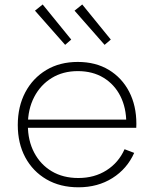

<svg xmlns="http://www.w3.org/2000/svg" viewBox="-20 -808 666 837"><path d="M322 8.5Q242 8.5 182.5 -26.2Q123 -61 90.2 -122Q57.5 -183 57.5 -263Q57.5 -343.5 90.2 -405.5Q123 -467.5 181.8 -502.8Q240.5 -538 319 -538Q397 -538 454.2 -503.5Q511.5 -469 543 -408.2Q574.5 -347.5 574.5 -268Q574.5 -262.5 574.2 -258.2Q574 -254 574 -251H530Q530.5 -255.5 530.5 -260.5Q530.5 -265.5 530.5 -271.5Q530.5 -338 504.8 -389Q479 -440 431.5 -469Q384 -498 319 -498Q254.5 -498 205.5 -468Q156.5 -438 129 -385Q101.5 -332 101.5 -263Q101.5 -195 129 -142.8Q156.5 -90.5 205.8 -61.2Q255 -32 321.5 -32Q391.5 -32 444.2 -65.5Q497 -99 523 -157.5L565 -141.5Q534 -72 470.2 -31.8Q406.5 8.5 322 8.5ZM85 -251V-286.5H560L572.5 -251ZM338.5 -788.5 305 -761.5 436 -612.5 463 -635.5ZM166 -788.5 132.5 -761.5 264 -612.5 290.5 -635.5Z"/></svg>

Font: Hepta Slab ExtraLight Light
Style: Regular
Weight: 300
Version: Version 1.100